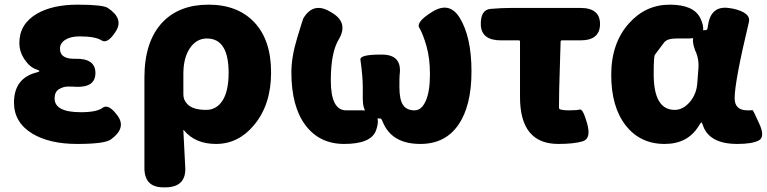

<svg xmlns="http://www.w3.org/2000/svg" viewBox="-20 -603 3287 823"><path d="M119 -30Q40 -78 40 -163Q40 -269 139 -293Q149 -296 149 -298.5Q149 -301 137 -305Q108 -314 84 -350Q63 -382 63 -419Q63 -500 138 -544Q205 -583 312.5 -583Q420 -583 442 -569Q512 -523 476 -468Q441 -413 415 -430Q389 -447 321 -447Q283 -447 260 -432.5Q237 -418 237 -394Q237 -349 304 -351Q389 -353 389 -290Q389 -227 304 -231Q293 -232 272 -232Q251 -232 232.5 -220.5Q214 -209 214 -181Q214 -122 327 -122Q395 -122 420 -141Q445 -160 484 -107Q523 -54 455 -5Q428 14 310.5 14Q193 14 119 -30Z M684 200Q599 202 599 117V-270Q599 -426 677 -508Q749 -583 874 -583Q999 -583 1070.5 -507Q1142 -431 1142 -292.5Q1142 -154 1069 -67Q1002 14 906 14Q817 14 769 -44Q766 -48 766 -43L774 113Q779 197 694 200ZM864 -132Q906 -132 932 -169Q960 -210 960 -291Q960 -438 867 -438Q822 -438 794 -396.5Q766 -355 766 -287V-198Q766 -174 783 -157Q806 -132 864 -132Z M1455 14Q1350 14 1289.5 -66Q1229 -146 1229 -293Q1229 -359 1254 -441Q1278 -520 1280 -524Q1323 -596 1395 -553L1402 -549Q1475 -506 1432 -434Q1398 -378 1398 -258Q1398 -130 1464 -130H1531Q1624 -130 1591 -42Q1569 14 1455 14ZM1610 -95Q1535 -95 1535 -179V-231Q1535 -275 1525 -347Q1522 -369 1610 -369H1617Q1705 -369 1693 -282Q1692 -275 1692 -231Q1692 -176 1707.5 -153Q1723 -130 1757 -130Q1787 -130 1805 -170.5Q1823 -211 1823 -285Q1823 -353 1808 -405.5Q1793 -458 1777.5 -483.5Q1762 -509 1834 -553Q1907 -598 1951 -526Q2001 -444 2001 -296.5Q2001 -149 1944.5 -67.5Q1888 14 1782 14Q1658 14 1620 -82Q1615 -95 1610 -95Z M2373 14Q2209 14 2209 -187V-425Q2209 -430 2204 -430H2127Q2044 -430 2041 -496Q2039 -562 2084 -565Q2129 -569 2173 -569H2468Q2552 -569 2552 -500Q2552 -430 2468 -430H2389Q2383 -430 2383 -424L2377 -222Q2376 -181 2376 -140Q2376 -130 2420 -130Q2452 -130 2465.5 -133.5Q2479 -137 2497 -73Q2515 -8 2477 3Q2439 14 2373 14Z M2829 14Q2724 14 2662 -65.5Q2600 -145 2600 -282Q2600 -419 2677 -504Q2748 -583 2851 -583Q2954 -583 2982 -525Q3023 -438 2927 -438H2879Q2839 -438 2826 -420Q2813 -402 2787 -368Q2782 -361 2782 -285Q2782 -132 2872 -132Q2908 -132 2937 -166Q2966 -200 2969 -248L2974 -313Q2976 -345 2965 -375L2960 -386Q2927 -474 3006 -474Q3011 -474 3013 -483L3016 -501Q3031 -584 3114 -567H3117Q3200 -550 3190 -508Q3129 -253 3129 -182Q3129 -130 3184 -130Q3203 -130 3205.5 -131Q3208 -132 3234 -74Q3261 -16 3232.5 -1Q3204 14 3141 14Q3078 14 3041.5 -7Q3005 -28 2993 -66Q2989 -78 2986.5 -78Q2984 -78 2975 -63Q2928 14 2829 14Z"/></svg>

Font: Resource Han Rounded TW Heavy
Style: Regular
Weight: 900
Designer: Cyano Hao (round all glyphs); Ryoko NISHIZUKA 西塚涼子 (kana, bopomofo & ideographs); Paul D. Hunt (Latin, Greek & Cyrillic)
Foundry: Cyano Hao
Version: 0.990